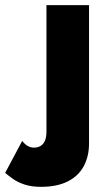

<svg xmlns="http://www.w3.org/2000/svg" viewBox="-124 -480 422 744"><path d="M-38 66 -104 190Q-92 200 -74 213Q-56 226 -29 235Q-2 244 35 244Q97 244 138.5 223Q180 202 200.5 164Q221 126 221 76V-460H56V30Q56 51 50.5 64.5Q45 78 34 85Q23 92 8 92Q-6 92 -17 85.5Q-28 79 -38 66Z"/></svg>

Font: Jost ExtraBold
Style: Regular
Weight: 800
Version: Version 3.710